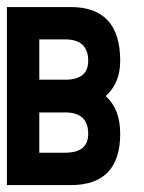

<svg xmlns="http://www.w3.org/2000/svg" viewBox="-20 -536 417 556"><path d="M168.9 -421.9H93.8V-305.2H168.9Q235.4 -305.2 235.4 -359.9Q235.4 -421.9 168.9 -421.9ZM0 -515.6H184.6Q328.1 -515.6 328.1 -359.9Q328.1 -295.4 286.1 -257.8Q328.1 -220.2 328.1 -148.4Q328.1 0 184.6 0H0ZM168.9 -210.4H93.8V-93.8H168.9Q235.4 -93.8 235.4 -148.4Q235.4 -210.4 168.9 -210.4Z"/></svg>

Font: Aswaq
Style: Regular
Weight: 400
Designer: Husham Jawad
Version: Version 1.000;November 3, 2021;FontCreator 14.0.0.2814 32-bi